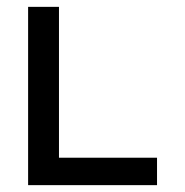

<svg xmlns="http://www.w3.org/2000/svg" viewBox="-20 -540 540 560"><path d="M62 0V-520H152V-80H438V0Z"/></svg>

Font: Iosevka Custom Medium
Style: Regular
Weight: 500
Monospace: yes
Designer: Belleve Invis
Foundry: Belleve Invis
Version: Version 32.5.0; ttfautohint (v1.8.4)